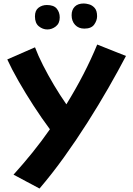

<svg xmlns="http://www.w3.org/2000/svg" viewBox="-20 -817 768 1108"><path d="M208 271 58 191Q114 129 167 63.5Q220 -2 268 -71Q221 -134 174 -206.5Q127 -279 87 -349Q47 -419 22 -474L182 -544Q200 -496 228.5 -440Q257 -384 291.5 -326Q326 -268 363 -215Q471 -390 541 -560L707 -494Q662 -408 605.5 -309.5Q549 -211 484.5 -109.5Q420 -8 350 89.5Q280 187 208 271ZM466.8 -651.9Q433.5 -651.9 413.4 -673.4Q393.3 -695 393.3 -729.3Q393.3 -760.6 411.5 -778.8Q429.6 -796.9 463.9 -796.9Q475.7 -796.9 493.8 -792Q511.9 -787.1 526.1 -771.4Q540.3 -755.7 540.3 -723.4Q540.3 -698.9 523.7 -675.4Q507 -651.9 466.8 -651.9ZM253.2 -647Q226.7 -647 204.2 -665.1Q181.7 -683.2 181.7 -722.4Q181.7 -756.7 202.2 -772.4Q222.8 -788.1 250.3 -788.1Q290.4 -788.1 307.6 -767Q324.7 -745.9 324.7 -716.5Q324.7 -682.2 302.2 -664.6Q279.7 -647 253.2 -647Z"/></svg>

Font: Mochiy Pop P One
Style: Regular
Weight: 400
Designer: FONTDASU
Foundry: FONTDASU / Google Inc. / Adobe
Version: Version 2.000